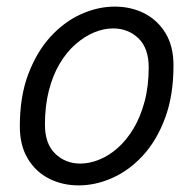

<svg xmlns="http://www.w3.org/2000/svg" viewBox="-20 -549 581 581"><path d="M218 12Q169 12 128.5 -8.5Q88 -29 64 -69Q40 -109 40 -167Q40 -257 65.5 -324.5Q91 -392 132.5 -437.5Q174 -483 225 -506Q276 -529 327 -529Q377 -529 417 -508.5Q457 -488 481 -448.5Q505 -409 505 -351Q505 -261 480 -193Q455 -125 413.5 -79.5Q372 -34 321 -11Q270 12 218 12ZM223 -54Q251 -54 280.5 -66Q310 -78 336.5 -101.5Q363 -125 384 -160Q405 -195 417.5 -241.5Q430 -288 430 -345Q430 -403 399 -433Q368 -463 322 -463Q294 -463 265 -451Q236 -439 209 -415.5Q182 -392 161 -357Q140 -322 128 -275.5Q116 -229 116 -172Q116 -114 147 -84Q178 -54 223 -54Z"/></svg>

Font: Ubuntu Sans
Style: Italic
Weight: 400
Italic angle: -13.5°
Designer: Dalton Maag Ltd
Foundry: Dalton Maag Ltd
Version: Version 1.006